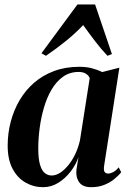

<svg xmlns="http://www.w3.org/2000/svg" viewBox="-20 -806 562 838"><path d="M434.5 -83Q431.5 -63 436.5 -55.8Q441.5 -48.5 452 -48.5Q462 -48.5 474 -54.8Q486 -61 498 -75.5L509 -54.5Q498 -40 479 -24.5Q460 -9 434.8 1Q409.5 11 378 11Q339.5 11 324.5 -12.2Q309.5 -35.5 314 -68L322.5 -120.5Q312 -88.5 289 -58.2Q266 -28 235 -8.5Q204 11 168 11Q127 11 91.8 -9Q56.5 -29 35 -69.2Q13.5 -109.5 13.5 -170.5Q13.5 -224 26.8 -274.5Q40 -325 65.5 -368.5Q91 -412 128.8 -444.8Q166.5 -477.5 216.2 -496Q266 -514.5 326.5 -514.5Q356.5 -514.5 380.8 -508.2Q405 -502 426 -491.5L501 -510.5ZM371.5 -464.5Q368.5 -475 356.2 -483.5Q344 -492 323.5 -492Q284.5 -492 255.2 -471.2Q226 -450.5 205.2 -415.2Q184.5 -380 171.8 -336.2Q159 -292.5 153 -246.2Q147 -200 147 -158Q147 -112.5 154.8 -86.8Q162.5 -61 175.8 -50.5Q189 -40 205.5 -40Q223.5 -40 241.8 -51.5Q260 -63 277.2 -83.8Q294.5 -104.5 308 -132.5Q321.5 -160.5 329 -193.5ZM180.5 -562.5 161 -573.5 318 -786.5H395L468.5 -570L449 -562.5Q422 -591 395.8 -625.2Q369.5 -659.5 343 -696.5Q311 -662.5 270 -629Q229 -595.5 180.5 -562.5Z"/></svg>

Font: Merriweather 144pt SemiBold
Style: Italic
Weight: 600
Italic angle: -7.8°
Version: Version 2.101